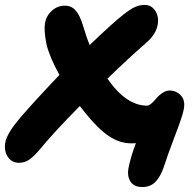

<svg xmlns="http://www.w3.org/2000/svg" viewBox="-24 -628 796 781"><path d="M53.2 34.2Q23.4 34.2 7.3 9.3Q-8.8 -15.6 -2 -50.8Q5.4 -86.9 58.1 -148.9Q117.7 -218.3 217.8 -323.2Q177.7 -395.5 165 -448.2Q153.8 -505.4 159.2 -535.2Q165 -564.9 187.7 -585Q210.4 -605 240.2 -605Q265.6 -605 283 -586.2Q300.3 -567.4 313 -525.9Q328.6 -473.6 340.8 -444.8Q431.6 -532.2 478 -568.8Q506.3 -590.8 524.9 -599.4Q543.5 -607.9 564.9 -607.9Q592.3 -607.9 607.9 -583.5Q623.5 -559.1 617.2 -526.9Q610.4 -487.8 569.8 -453.1Q495.6 -388.2 413.1 -308.1Q489.3 -198.2 574.2 -198.2Q582 -198.2 592.8 -207.8Q603.5 -217.3 613 -229Q622.6 -240.7 637 -250.2Q651.4 -259.8 665 -259.8Q693.4 -259.8 712.2 -239.3Q731 -218.8 723.1 -181.2Q717.8 -153.8 686.5 -72.3Q655.3 9.3 642.1 51.8Q628.9 90.3 608.4 111.6Q587.9 132.8 555.2 132.8Q521 132.8 507.1 111.1Q493.2 89.4 498 59.1Q506.8 11.7 528.8 -45.9Q522.9 -44.9 511.2 -44.9Q462.4 -44.9 418.7 -74.5Q375 -104 321.8 -169.9Q314.5 -179.7 300.8 -196.8Q190.4 -85 136.2 -18.1Q110.8 11.2 93 22.7Q75.2 34.2 53.2 34.2Z"/></svg>

Font: Shantell Sans Irregular
Style: Bold Italic
Weight: 700
Italic angle: -11.31°
Designer: Stephen Nixon, Anya Danilova, Shantell Martin
Foundry: Arrow Type
Version: Version 1.006;[9816181b4]